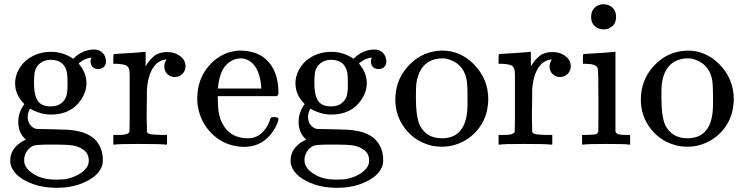

<svg xmlns="http://www.w3.org/2000/svg" viewBox="-20 -689 3546 915"><path d="M329 -409Q373 -453 429 -453Q453 -453 469 -437Q485 -421 485 -396Q485 -380 475 -370Q465 -360 449 -360Q417 -360 412 -390Q410 -404 415 -411Q415 -412 416 -414V-415Q412 -414 407 -413Q383 -409 363 -393Q355 -388 355 -386Q357 -384 359 -381Q392 -340 392 -292Q392 -251 365 -212Q318 -143 222 -143Q174 -143 123 -171Q112 -151 112 -133Q112 -98 138 -81Q147 -75 155.5 -74.5Q164 -74 227 -73Q311 -72 335 -67Q396 -58 431 -26Q470 13 470 72Q470 90 468 96Q454 145 392 175Q333 206 250 206Q168 206 107 175Q45 145 31 96Q29 90 29 75Q29 34 60 5Q75 -10 92 -18L103 -24Q67 -55 67 -108Q67 -154 96 -193Q52 -237 52 -292Q52 -334 79 -373Q100 -404 138 -423Q176 -442 223 -442Q274 -442 318 -416ZM142 -292Q142 -238 159 -210Q176 -182 222 -182Q254 -182 274 -198.5Q294 -215 299 -242Q302 -258 302 -292Q302 -326 299 -343Q287 -404 221 -404Q192 -404 171 -387.5Q150 -371 145 -343Q142 -326 142 -292ZM375 23Q353 8 325.5 4Q298 0 247 0H218Q151 0 138 6Q118 15 106.5 34Q95 53 95 74Q95 85 98 94Q106 117 134 136.5Q162 156 199 163Q217 167 250 167Q282 167 300 163Q337 155 365.5 135.5Q394 116 401 93Q403 88 403 75Q403 41 375 23Z M536 -46H550Q589 -46 597 -60V-68Q597 -77 597.5 -91Q598 -105 598 -122.5Q598 -140 598 -161.5Q598 -183 598 -203Q598 -234 598 -269.5Q598 -305 598 -328L597 -351Q594 -370 582.5 -376.5Q571 -383 538 -385H520V-408Q520 -431 522 -431L532 -432Q542 -433 560 -434Q578 -435 596 -436Q612 -437 631 -438.5Q650 -440 660 -441Q670 -442 671 -442H674V-373Q693 -405 716 -423Q739 -441 777 -441Q805 -441 825 -430Q864 -410 864 -373Q864 -351 849 -336.5Q834 -322 813 -322Q792 -322 777.5 -336Q763 -350 763 -372Q763 -389 771 -400Q773 -404 773 -405Q771 -407 750 -401Q734 -393 726 -386Q686 -348 680 -260V-221Q679 -182 679 -154Q679 -141 679 -126.5Q679 -112 679.5 -101Q680 -90 680 -81Q680 -72 680 -66V-61Q684 -53 692 -51Q702 -47 745 -46H776V0H767Q749 -3 640 -3Q542 -3 528 0H520V-46Z M1307 -245Q1307 -238 1300 -231H1018V-216Q1018 -142 1038 -104Q1074 -30 1162 -30Q1205 -30 1234 -62Q1254 -82 1265 -114Q1268 -125 1271 -128Q1274 -131 1287 -131Q1307 -131 1307 -121Q1307 -117 1304 -108Q1285 -56 1243.5 -22.5Q1202 11 1142 11Q1123 11 1098 6Q1041 -5 996 -46Q951 -87 932 -145Q920 -181 920 -218Q920 -310 974 -373.5Q1028 -437 1107 -447Q1111 -448 1121 -448Q1212 -448 1259.5 -394.5Q1307 -341 1307 -245ZM1225 -275Q1216 -384 1151 -407Q1144 -410 1130 -411Q1078 -411 1045 -363Q1025 -331 1019 -274V-267H1225Z M1665 -409Q1709 -453 1765 -453Q1789 -453 1805 -437Q1821 -421 1821 -396Q1821 -380 1811 -370Q1801 -360 1785 -360Q1753 -360 1748 -390Q1746 -404 1751 -411Q1751 -412 1752 -414V-415Q1748 -414 1743 -413Q1719 -409 1699 -393Q1691 -388 1691 -386Q1693 -384 1695 -381Q1728 -340 1728 -292Q1728 -251 1701 -212Q1654 -143 1558 -143Q1510 -143 1459 -171Q1448 -151 1448 -133Q1448 -98 1474 -81Q1483 -75 1491.5 -74.5Q1500 -74 1563 -73Q1647 -72 1671 -67Q1732 -58 1767 -26Q1806 13 1806 72Q1806 90 1804 96Q1790 145 1728 175Q1669 206 1586 206Q1504 206 1443 175Q1381 145 1367 96Q1365 90 1365 75Q1365 34 1396 5Q1411 -10 1428 -18L1439 -24Q1403 -55 1403 -108Q1403 -154 1432 -193Q1388 -237 1388 -292Q1388 -334 1415 -373Q1436 -404 1474 -423Q1512 -442 1559 -442Q1610 -442 1654 -416ZM1478 -292Q1478 -238 1495 -210Q1512 -182 1558 -182Q1590 -182 1610 -198.5Q1630 -215 1635 -242Q1638 -258 1638 -292Q1638 -326 1635 -343Q1623 -404 1557 -404Q1528 -404 1507 -387.5Q1486 -371 1481 -343Q1478 -326 1478 -292ZM1711 23Q1689 8 1661.5 4Q1634 0 1583 0H1554Q1487 0 1474 6Q1454 15 1442.5 34Q1431 53 1431 74Q1431 85 1434 94Q1442 117 1470 136.5Q1498 156 1535 163Q1553 167 1586 167Q1618 167 1636 163Q1673 155 1701.5 135.5Q1730 116 1737 93Q1739 88 1739 75Q1739 41 1711 23Z M1864 -214Q1864 -305 1922 -370.5Q1980 -436 2061 -446Q2077 -448 2086 -448Q2173 -448 2237 -384Q2307 -314 2307 -215Q2307 -195 2302 -168Q2290 -105 2245.5 -58.5Q2201 -12 2138 4Q2115 10 2086 10Q2056 10 2033 4Q1958 -15 1911 -75.5Q1864 -136 1864 -214ZM2104 -410Q2099 -411 2088 -411Q2058 -411 2031 -399Q1975 -371 1964 -290Q1962 -272 1962 -226Q1962 -131 1981 -91Q2013 -30 2086 -30Q2208 -30 2208 -193V-225Q2208 -290 2203 -313Q2186 -392 2104 -410Z M2372 -46H2386Q2425 -46 2433 -60V-68Q2433 -77 2433.5 -91Q2434 -105 2434 -122.5Q2434 -140 2434 -161.5Q2434 -183 2434 -203Q2434 -234 2434 -269.5Q2434 -305 2434 -328L2433 -351Q2430 -370 2418.5 -376.5Q2407 -383 2374 -385H2356V-408Q2356 -431 2358 -431L2368 -432Q2378 -433 2396 -434Q2414 -435 2432 -436Q2448 -437 2467 -438.5Q2486 -440 2496 -441Q2506 -442 2507 -442H2510V-373Q2529 -405 2552 -423Q2575 -441 2613 -441Q2641 -441 2661 -430Q2700 -410 2700 -373Q2700 -351 2685 -336.5Q2670 -322 2649 -322Q2628 -322 2613.5 -336Q2599 -350 2599 -372Q2599 -389 2607 -400Q2609 -404 2609 -405Q2607 -407 2586 -401Q2570 -393 2562 -386Q2522 -348 2516 -260V-221Q2515 -182 2515 -154Q2515 -141 2515 -126.5Q2515 -112 2515.5 -101Q2516 -90 2516 -81Q2516 -72 2516 -66V-61Q2520 -53 2528 -51Q2538 -47 2581 -46H2612V0H2603Q2585 -3 2476 -3Q2378 -3 2364 0H2356V-46Z M2859 -669Q2884 -667 2900 -651.5Q2916 -636 2916 -609Q2916 -573 2889 -558Q2876 -549 2857 -549Q2837 -549 2824 -558Q2797 -573 2797 -609Q2797 -637 2814.5 -653Q2832 -669 2859 -669ZM2975 0Q2964 -3 2871 -3Q2780 -3 2762 0H2754V-46H2770Q2798 -46 2819 -49Q2827 -52 2831 -60Q2832 -62 2832 -205Q2832 -355 2828 -365Q2820 -385 2769 -385H2758V-408Q2758 -431 2760 -431L2770 -432Q2780 -433 2798 -434Q2816 -435 2834 -436Q2851 -437 2870 -438.5Q2889 -440 2899 -441Q2909 -442 2910 -442H2913V-62Q2918 -52 2925 -49.5Q2932 -47 2960 -46H2983V0Z M3034 -214Q3034 -305 3092 -370.5Q3150 -436 3231 -446Q3247 -448 3256 -448Q3343 -448 3407 -384Q3477 -314 3477 -215Q3477 -195 3472 -168Q3460 -105 3415.5 -58.5Q3371 -12 3308 4Q3285 10 3256 10Q3226 10 3203 4Q3128 -15 3081 -75.5Q3034 -136 3034 -214ZM3274 -410Q3269 -411 3258 -411Q3228 -411 3201 -399Q3145 -371 3134 -290Q3132 -272 3132 -226Q3132 -131 3151 -91Q3183 -30 3256 -30Q3378 -30 3378 -193V-225Q3378 -290 3373 -313Q3356 -392 3274 -410Z"/></svg>

Font: KaTeX_Main
Style: Regular
Weight: 400
Version: Version 1.1; ttfautohint (v1.3)